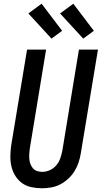

<svg xmlns="http://www.w3.org/2000/svg" viewBox="-20 -1001 545 1029"><path d="M205 8Q176 8 148 2Q120 -4 98.5 -19.5Q77 -35 62.5 -58Q48 -81 41.5 -108Q35 -135 35.5 -164Q36 -193 40 -222L125 -735H227L140 -207Q138 -193 137 -178.5Q136 -164 137 -150Q138 -136 143 -122.5Q148 -109 156.5 -99Q165 -89 178.5 -84.5Q192 -80 206 -80Q227 -80 247 -89Q267 -98 281.5 -115Q296 -132 303 -152.5Q310 -173 314 -193L403 -735H505L413 -179Q409 -154 401 -130Q393 -106 379.5 -84Q366 -62 346 -43.5Q326 -25 303 -13Q280 -1 254.5 3.5Q229 8 205 8ZM426 -794 302 -929 373 -981 483 -836ZM256 -794 132 -929 203 -981 313 -836Z"/></svg>

Font: Iosevka Curly Semibold
Style: Italic
Weight: 600
Italic angle: -9°
Monospace: yes
Designer: Belleve Invis
Foundry: Belleve Invis
Version: Version 22.1.2; ttfautohint (v1.8.4)